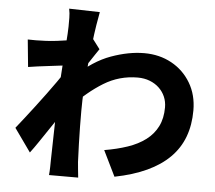

<svg xmlns="http://www.w3.org/2000/svg" viewBox="-58 -879 1115 996"><g transform="rotate(5 500.0 -380.5)"><path d="M507 -100Q573 -111 627.5 -129.5Q682 -148 721 -177.5Q760 -207 781 -249Q802 -291 802 -348Q802 -378 791 -403.5Q780 -429 759.5 -448.5Q739 -468 710.5 -479Q682 -490 648 -490Q552 -490 471.5 -440.5Q391 -391 317 -312L318 -468Q407 -553 498.5 -586Q590 -619 671 -619Q750 -619 813 -584.5Q876 -550 913 -488Q950 -426 950 -345Q950 -269 927 -207.5Q904 -146 857 -99Q810 -52 739 -19Q668 14 572 33ZM279 -521Q261 -519 236.5 -516Q212 -513 183.5 -509.5Q155 -506 127 -502.5Q99 -499 76 -495L62 -637Q84 -636 105 -636.5Q126 -637 155 -638Q180 -639 213.5 -643Q247 -647 282 -652.5Q317 -658 347.5 -664Q378 -670 394 -676L437 -619Q429 -608 417 -589.5Q405 -571 392.5 -552.5Q380 -534 371 -521L305 -318Q289 -295 265.5 -260.5Q242 -226 216.5 -188Q191 -150 167 -114.5Q143 -79 124 -54L38 -175Q57 -199 81 -229.5Q105 -260 131.5 -295Q158 -330 184 -365Q210 -400 232 -431.5Q254 -463 270 -487L272 -506ZM267 -722Q267 -744 267 -767.5Q267 -791 262 -815L422 -811Q417 -786 410 -742.5Q403 -699 396.5 -643.5Q390 -588 384 -527.5Q378 -467 374.5 -406.5Q371 -346 371 -292Q371 -253 371.5 -209.5Q372 -166 373.5 -120Q375 -74 377 -27Q378 -14 380.5 11Q383 36 385 54H233Q235 36 235.5 12Q236 -12 236 -24Q237 -73 238 -116Q239 -159 240 -208Q241 -257 242 -322Q243 -345 245 -380Q247 -415 249.5 -456.5Q252 -498 255 -540Q258 -582 261 -619.5Q264 -657 265.5 -684.5Q267 -712 267 -722Z"/></g></svg>

Font: Noto Sans JP ExtraBold
Style: Regular
Weight: 800
Designer: Ryoko NISHIZUKA  (kana, bopomofo & ideographs); Paul D. Hunt (Latin, Greek & Cyrillic); Sandoll Communications , Soo-you
Foundry: Adobe
Version: Version 2.004-H2;hotconv 1.0.118;makeotfexe 2.5.65603